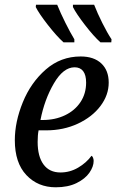

<svg xmlns="http://www.w3.org/2000/svg" viewBox="-20 -786 494 816"><path d="M43 -190Q43 -268 77 -351.5Q111 -435 174.5 -490.5Q238 -546 323 -546Q379 -546 410.5 -516.5Q442 -487 442 -435Q442 -382 407 -335.5Q372 -289 311 -260.5Q250 -232 176 -232H144Q140 -212 140 -183Q140 -121 165 -87Q190 -53 237 -53Q277 -53 312 -73.5Q347 -94 369 -124Q373 -122 375.5 -115.5Q378 -109 378 -102Q378 -78 360 -52Q342 -26 305.5 -8Q269 10 217 10Q141 10 92 -42Q43 -94 43 -190ZM162 -276Q214 -276 256 -296Q298 -316 322 -352Q346 -388 346 -435Q346 -467 333.5 -483.5Q321 -500 297 -500Q249 -500 209 -431.5Q169 -363 152 -276ZM132 -756 133 -766H223Q237 -731 258 -689Q279 -647 296 -619V-606H250Q221 -632 183.5 -680Q146 -728 132 -756ZM290 -756V-766H380Q394 -730 415 -688Q436 -646 454 -619L453 -606H407Q378 -632 341 -680Q304 -728 290 -756Z"/></svg>

Font: Noto Serif Narrow
Style: Italic
Weight: 400
Width: 4
Italic angle: -12°
Designer: Monotype Design Team
Foundry: Monotype Imaging Inc.
Version: Version 1.001